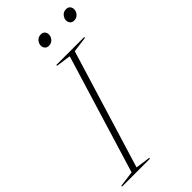

<svg xmlns="http://www.w3.org/2000/svg" viewBox="-314 -963 1036 1036"><g transform="rotate(-45 204.0 -445.5)"><path d="M255 -697 169.5 -709 171.5 -715H384.5L382.5 -709L293.5 -697L86 -18L171.5 -6L169.5 0H-43L-41.5 -6L48 -18ZM215.5 -816Q201 -816 193 -825.5Q185 -835 185 -847.5Q185 -864 197 -877.5Q209 -891 228.5 -891Q243 -891 251 -881.8Q259 -872.5 259 -859.5Q259 -843 247 -829.5Q235 -816 215.5 -816ZM408 -816Q393.5 -816 385.5 -825.5Q377.5 -835 377.5 -847.5Q377.5 -864 389.5 -877.5Q401.5 -891 421 -891Q435.5 -891 443.5 -881.8Q451.5 -872.5 451.5 -859.5Q451.5 -843 439.5 -829.5Q427.5 -816 408 -816Z"/></g></svg>

Font: Newsreader 72pt ExtraLight
Style: Italic
Weight: 275
Italic angle: -17°
Designer: Hugues Gentile
Foundry: Production Type
Version: Version 1.003; ttfautohint (v1.8.3)